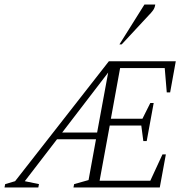

<svg xmlns="http://www.w3.org/2000/svg" viewBox="-35 -832 822 852"><path d="M-15 0 -12 -15 32 -28 448 -560H745L720 -422H705L696 -530H498L457 -305H597L632 -375H647L616 -206H601L592 -275H452L407 -30H632L686 -147H701L674 0H291L294 -15L358 -33L391 -214H218L75 -28L138 -15L135 0ZM241 -244H396L445 -510ZM495 -635 606 -812H654Q652 -797 644 -786Q636 -775 623 -762L505 -635Z"/></svg>

Font: Spectral SC ExtraLight
Style: Italic
Weight: 275
Italic angle: -10°
Designer: Jean-Baptiste Levee
Foundry: Production Type
Version: Version 2.001